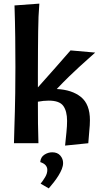

<svg xmlns="http://www.w3.org/2000/svg" viewBox="-20 -790 559 1059"><path d="M197 -770Q194 -735 192.5 -698Q191 -661 190.5 -616.5Q190 -572 189.5 -517Q189 -462 189 -391V-308Q243 -368 285 -416Q327 -464 369 -512L505 -500Q482 -479 461 -460.5Q440 -442 415.5 -419.5Q391 -397 361.5 -368.5Q332 -340 293 -299Q377 -295 426.5 -255Q476 -215 476 -127Q476 -101 472.5 -67.5Q469 -34 467 0L339 13Q343 -27 346.5 -61Q350 -95 350 -123Q350 -177 329 -206Q308 -235 249 -235Q220 -235 189 -229Q189 -165 189.5 -110Q190 -55 192 0H57Q58 -52 59.5 -91.5Q61 -131 62 -175Q63 -219 64 -276.5Q65 -334 65 -421Q65 -499 64 -584.5Q63 -670 60 -760ZM202 104Q204 77 224.5 63.5Q245 50 268 50Q297 50 312.5 68Q328 86 328 109Q328 125 321 142.5Q314 160 302.5 178.5Q291 197 277 215Q263 233 249 249L204 223Q217 207 229 187Q241 167 241 147Q241 133 232 122Q223 111 202 104Z"/></svg>

Font: Cantora One
Style: Regular
Weight: 400
Designer: Pablo Impallari, Rodrigo Fuenzalida
Foundry: Pablo Impallari
Version: Version 1.002; ttfautohint (v0.8) -G 200 -r 50